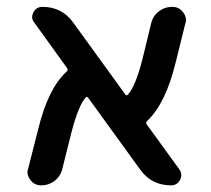

<svg xmlns="http://www.w3.org/2000/svg" viewBox="-20 -565 618 563"><path d="M505.9 -68.4Q511.7 -59.6 511.7 -51.8Q511.7 -44.9 507.8 -37.1Q499 -21.5 481.4 -21.5Q423.8 -21.5 390.6 -68.4L239.3 -277.3Q235.4 -284.2 230.5 -278.3Q210 -254.9 189.5 -176.8L163.1 -71.3Q158.2 -48.8 140.6 -35.2Q123 -21.5 100.6 -21.5Q81.1 -21.5 69.3 -37.1Q60.5 -47.9 60.5 -60.5Q60.5 -65.4 62.5 -70.3L91.8 -185.5Q121.1 -305.7 174.8 -354.5Q180.7 -359.4 176.8 -365.2L81.1 -498Q74.2 -506.8 74.2 -514.6Q74.2 -521.5 78.1 -529.3Q86.9 -544.9 104.5 -544.9Q162.1 -544.9 195.3 -498L346.7 -289.1Q350.6 -282.2 355.5 -288.1Q377 -311.5 397.5 -390.6L422.9 -495.1Q427.7 -517.6 445.3 -531.2Q462.9 -544.9 485.4 -544.9Q504.9 -544.9 516.6 -529.3Q525.4 -518.6 525.4 -505.9Q525.4 -501 523.4 -496.1L495.1 -381.8Q465.8 -261.7 412.1 -210.9Q406.2 -206.1 410.2 -200.2Z"/></svg>

Font: Gen Jyuu Gothic Medium
Style: Regular
Weight: 500
Designer: [Source Han Sans]
Ryoko NISHIZUKA  (kana & ideographs); Paul D. Hunt (Latin, Greek & Cyrillic); Wenlong ZHANG  (bopomofo
Version: Version 1.002.20150607